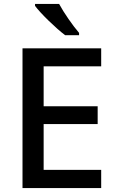

<svg xmlns="http://www.w3.org/2000/svg" viewBox="-20 -1012 597 981"><path d="M282 -992H159V-982C186 -945 265 -868 313 -832H384V-844C352 -881 306 -947 282 -992ZM497 -51V-144H203V-378H479V-469H203V-673H497V-765H95V-51Z"/></svg>

Font: Noto Sans Tamil UI Medium
Style: Regular
Weight: 500
Designer: Jelle Bosma - Monotype Design Team
Foundry: Monotype Imaging Inc.
Version: Version 2.004